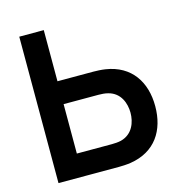

<svg xmlns="http://www.w3.org/2000/svg" viewBox="-107 -816 861 912"><g transform="rotate(-15 324.0 -360.0)"><path d="M69 0H366.5C380.5 0 405.5 -1 424.5 -4C549 -23.5 607.5 -115.5 607.5 -234.5C607.5 -353 548.5 -445.5 424.5 -464.5C405.5 -467.5 380 -468.5 366.5 -468.5H189.5V-720H69ZM189.5 -113V-356H361.5C375 -356 393 -355 407.5 -351C467 -336 486 -280.5 486 -234.5C486 -188.5 467 -133 407.5 -117.5C393 -114 375 -113 361.5 -113Z"/></g></svg>

Font: Manrope
Style: Bold
Weight: 700
Designer: Mikhail Sharanda
Foundry: Mikhail Sharanda
Version: Version 4.505;FEAKit 1.0